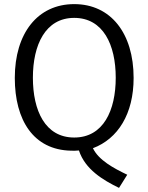

<svg xmlns="http://www.w3.org/2000/svg" viewBox="-20 -725 722 934"><path d="M630 -346C630 -171 554 -50 432 -4C460 54 532 93 599 125L559 189C481 151 394 99 364 7C350 8 337 9 325 8C143 4 52 -140 52 -346C52 -563 163 -705 341 -705C519 -705 630 -563 630 -346ZM543 -347C543 -507 482 -638 341 -638C201 -638 140 -507 140 -347C140 -188 199 -56 341 -56C483 -56 543 -188 543 -347Z"/></svg>

Font: Repo Regular
Style: Regular
Weight: 400
Designer: Stefan Peev
Foundry: Context Ltd
Version: Version 1.502